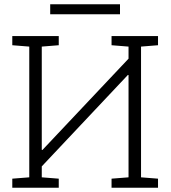

<svg xmlns="http://www.w3.org/2000/svg" viewBox="-20 -880 803 900"><path d="M37.6 0V-42.5L117.2 -48.8V-661.6L37.6 -668V-710.9H117.2H175.8H255.4V-668L175.8 -661.6V-177.7L178.7 -176.8L582.5 -605V-661.6L502.9 -668V-710.9H582.5H641.1H720.7V-668L641.1 -661.6V-48.8L720.7 -42.5V0H502.9V-42.5L582.5 -48.8V-527.8L579.6 -528.8L175.8 -100.1V-48.8L255.4 -42.5V0ZM215.3 -813V-859.9H542.5V-813Z"/></svg>

Font: Roboto Slab LO Light
Style: Regular
Weight: 300
Designer: Google
Version: Version 2.000